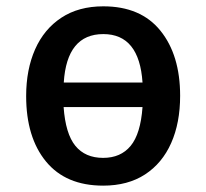

<svg xmlns="http://www.w3.org/2000/svg" viewBox="-20 -576 655 610"><path d="M308.2 -555.9Q427.2 -555.9 489.7 -478.5Q552.3 -401 552.3 -271.8Q552.3 -185.6 523.8 -121.5Q495.4 -57.4 440.8 -21.8Q386.2 13.8 307.7 13.8Q189.2 13.8 126.2 -62.8Q63.1 -139.5 63.1 -270.8Q63.1 -354.9 91.5 -419.2Q120 -483.6 174.9 -519.7Q229.7 -555.9 308.2 -555.9ZM308.2 -467.7Q192.3 -467.7 182.6 -313.8H432.8Q422.6 -467.7 308.2 -467.7ZM432.8 -235.9H182.1Q188.2 -150.8 219.5 -112.6Q250.8 -74.4 307.7 -74.4Q363.6 -74.4 395.1 -112.6Q426.7 -150.8 432.8 -235.9Z"/></svg>

Font: Fira Code Medium
Style: Regular
Weight: 500
Designer: Carrois Corporate, Edenspiekermann AG, Nikita Prokopov
Foundry: Carrois Corporate, Edenspiekermann AG, Nikita Prokopov
Version: Version 6.002